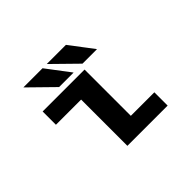

<svg xmlns="http://www.w3.org/2000/svg" viewBox="-145 -911 1140 1140"><g transform="rotate(-45 425.0 -341.0)"><path d="M626 -533.5H504L352.5 -682H513.5ZM429.5 -533.5H307.5L156 -682H317ZM488 -111.5H685.5V0H347.5V-388.5H136V-500H488Z"/></g></svg>

Font: League Mono Wide SemiBold
Style: Regular
Weight: 600
Width: 8
Designer: Tyler Finck
Foundry: The League of Moveable Type / Tyler Finck
Version: Version 2.210